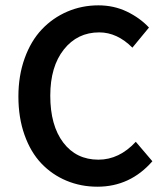

<svg xmlns="http://www.w3.org/2000/svg" viewBox="-20 -686 616 718"><path d="M48.8 -325.2Q48.8 -403.3 72.3 -468.3Q95.7 -533.2 136.5 -576.2Q177.2 -619.1 231.7 -642.6Q286.1 -666 348.1 -666Q405.8 -666 454.6 -642.6Q503.4 -619.1 537.1 -583L475.1 -507.8Q418 -564.9 351.1 -564.9Q269.5 -564.9 218.8 -501Q168 -437 168 -328.1Q168 -216.8 216.6 -152.8Q265.1 -88.9 348.1 -88.9Q425.8 -88.9 487.8 -155.8L549.8 -83Q466.8 12.2 344.2 12.2Q282.2 12.2 228.5 -10.3Q174.8 -32.7 134.8 -74.7Q94.7 -116.7 71.8 -181.2Q48.8 -245.6 48.8 -325.2Z"/></svg>

Font: Source Sans Pro Semibold
Style: Regular
Weight: 600
Designer: Paul D. Hunt
Foundry: Adobe Systems Incorporated
Version: Version 2.020;PS 2.0;hotconv 1.0.86;makeotf.lib2.5.63406